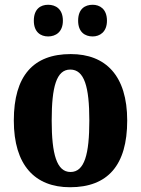

<svg xmlns="http://www.w3.org/2000/svg" viewBox="-20 -776 592 806"><path d="M369 -623C398 -623 429 -641 429 -689C429 -739 398 -756 369 -756C337 -756 308 -739 308 -689C308 -641 337 -623 369 -623ZM182 -623C213 -623 244 -641 244 -689C244 -739 213 -756 182 -756C151 -756 122 -739 122 -689C122 -641 151 -623 182 -623ZM274 10C432 10 514 -82 514 -270C514 -458 424 -549 277 -549C120 -549 38 -458 38 -270C38 -82 127 10 274 10ZM276 -54C218 -54 197 -129 197 -270C197 -412 217 -484 275 -484C334 -484 355 -412 355 -270C355 -129 335 -54 276 -54Z"/></svg>

Font: Noto Serif Condensed ExtraBold
Style: Regular
Weight: 800
Width: 3
Designer: Monotype Design Team
Foundry: Monotype Imaging Inc.
Version: Version 2.013